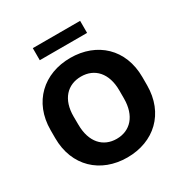

<svg xmlns="http://www.w3.org/2000/svg" viewBox="-204 -1066 1190 1239"><g transform="rotate(-30 390.5 -446.5)"><path d="M390.6 11.2C588.9 11.2 732.4 -120.1 732.4 -330.1V-390.1C732.4 -599.1 588.9 -730 390.6 -730C192.9 -730 48.3 -598.6 48.3 -390.1V-330.1C48.3 -121.1 191.9 11.2 390.6 11.2ZM390.6 -127.4C290 -127.4 221.7 -200.2 221.2 -330.1L220.7 -390.1C219.7 -520 289.6 -591.3 390.6 -591.3C491.7 -591.3 560.5 -518.6 560.5 -390.1V-330.1C560.5 -200.7 491.7 -127.4 390.6 -127.4ZM565.9 -815.4V-905.3H213.4V-815.4Z"/></g></svg>

Font: Winston ExtraBold
Style: Regular
Weight: 800
Designer: Vernon Adams, Kim Jin-seong, David Berlow, Cristiano Sobral
Foundry: The Winston Project Authors
Version: Version 3.004